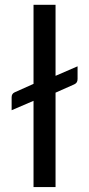

<svg xmlns="http://www.w3.org/2000/svg" viewBox="-20 -756 361 776"><path d="M204.5 -736.5V-449.5L293.5 -488V-437Q293.5 -429 290.5 -423.8Q287.5 -418.5 280 -415L204.5 -381.5V0H115.5V-348.5L27 -310.5V-363Q27 -377.5 39.5 -383L115.5 -417V-736.5Z"/></svg>

Font: LatoHex
Style: Regular
Weight: 400
Designer: Lukasz Dziedzic
Foundry: tyPoland Lukasz Dziedzic
Version: Version 1.104; Western+Polish opensource